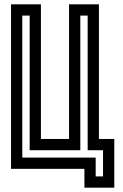

<svg xmlns="http://www.w3.org/2000/svg" viewBox="-20 -780 568 887"><path d="M31 0V-760H169V-138H299V-760H437V-138H508V87H370V0ZM83 -52H422V35H456V-86H385V-708H351V-86H117V-708H83Z"/></svg>

Font: Aurach Bi
Style: Regular
Weight: 400
Designer: Peter Wiegel
Foundry: Peter Wiegel
Version: Version 1.002